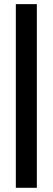

<svg xmlns="http://www.w3.org/2000/svg" viewBox="-20 -808 252 918"><path d="M55.7 -788.1Q55.7 -754.9 55.7 -656.2Q55.7 -469.7 55.7 89.8Q81.1 89.8 156.2 89.8Q156.2 35.2 156.2 -129.9Q156.2 -293.9 156.2 -788.1Q130.9 -788.1 55.7 -788.1Z"/></svg>

Font: BM-Biotif
Style: Bold
Weight: 400
Designer: Deni Anggara
Version: Version 1.000;PS 001.000;hotconv 1.0.88;makeotf.lib2.5.64776